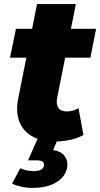

<svg xmlns="http://www.w3.org/2000/svg" viewBox="-20 -683 490 939"><path d="M247 9Q184 9 139 -15.5Q94 -40 75 -87.5Q56 -135 69 -201L161 -663H351L259 -202Q254 -171 266 -154.5Q278 -138 307 -138Q322 -138 336 -142Q350 -146 364 -154L388 -23Q358 -6 321.5 1.5Q285 9 247 9ZM29 -401 58 -542H450L422 -401ZM139 236Q110 236 83.5 230Q57 224 39 215L79 140Q92 146 109 150Q126 154 144 154Q170 154 182 146Q194 138 195 126Q197 114 188 107.5Q179 101 157 101H117L166 -9H265L240 51Q279 57 296 80Q313 103 309 132Q302 180 256.5 208Q211 236 139 236Z"/></svg>

Font: Montserrat Thin ExtraBold
Style: Italic
Weight: 800
Italic angle: -11.3°
Version: Version 9.000